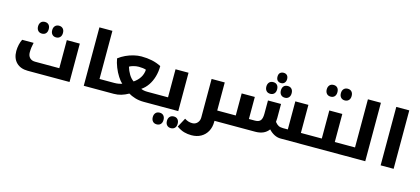

<svg xmlns="http://www.w3.org/2000/svg" viewBox="-76 -1493 5279 2412"><g transform="rotate(15 2563.5 -286.5)"><path d="M319 -497Q286 -497 267.5 -518Q249 -539 249 -573Q249 -607 267.5 -628Q286 -649 319 -649Q352 -649 370 -628.5Q388 -608 388 -573Q388 -537 369.5 -517Q351 -497 319 -497ZM503 -497Q471 -497 452 -517.5Q433 -538 433 -573Q433 -608 452 -628.5Q471 -649 503 -649Q535 -649 554 -629Q573 -609 573 -573Q573 -537 553.5 -517Q534 -497 503 -497Z M268 0Q174 0 119.5 -54Q65 -108 65 -204Q65 -243 74.5 -285.5Q84 -328 100 -358H249Q233 -293 233 -231Q233 -186 258.5 -160Q284 -134 328 -134H643V-499H812V0Z M1289 -134Q1294 -134 1294 -130V-5Q1294 0 1289 0H997V-760H1166V-134Z M1777 0Q1714 0 1661.5 -16.5Q1609 -33 1576 -54Q1530 -28 1484 -14Q1438 0 1387 0H1279Q1274 0 1274 -5V-130Q1274 -134 1279 -134H1359Q1388 -134 1415 -139Q1442 -144 1458 -151Q1443 -163 1428 -181Q1413 -199 1398 -223Q1367 -271 1344 -329Q1321 -387 1312 -441Q1353 -473 1402.5 -496Q1452 -519 1504 -531.5Q1556 -544 1603 -544Q1678 -544 1741 -530.5Q1804 -517 1861 -488Q1861 -415 1842 -349.5Q1823 -284 1788 -233Q1753 -182 1705 -150Q1719 -143 1740 -138.5Q1761 -134 1792 -134H1897Q1902 -134 1902 -130V-5Q1902 0 1897 0ZM1588 -215Q1637 -248 1666 -293.5Q1695 -339 1699 -397Q1662 -410 1604 -410Q1570 -410 1534 -400Q1498 -390 1483 -379Q1498 -328 1525 -283.5Q1552 -239 1588 -215Z M2007 231Q1973 231 1954.5 210Q1936 189 1936 155Q1936 121 1954.5 100Q1973 79 2007 79Q2039 79 2057.5 99.5Q2076 120 2076 155Q2076 191 2057 211Q2038 231 2007 231ZM2191 231Q2158 231 2139 210.5Q2120 190 2120 155Q2120 121 2139 100Q2158 79 2191 79Q2223 79 2241.5 99.5Q2260 120 2260 155Q2260 191 2241 211Q2222 231 2191 231Z M1887 0Q1882 0 1882 -5V-130Q1882 -134 1887 -134H2057V-499H2226V0Z M2697 0V13Q2697 84 2667.5 137.5Q2638 191 2585.5 220.5Q2533 250 2462 250Q2413 250 2367.5 237.5Q2322 225 2270 189L2334 70Q2361 87 2384.5 94Q2408 101 2434 101Q2474 101 2500 72.5Q2526 44 2526 2V-499H2697V-134H2829Q2834 -134 2834 -130V-5Q2834 0 2829 0Z M3381 -674Q3354 -674 3336 -691Q3318 -708 3318 -741Q3318 -776 3336 -792Q3354 -808 3381 -808Q3410 -808 3426.5 -790.5Q3443 -773 3443 -741Q3443 -713 3426.5 -693.5Q3410 -674 3381 -674ZM3286 -509Q3252 -509 3233.5 -530Q3215 -551 3215 -585Q3215 -619 3233.5 -640Q3252 -661 3286 -661Q3318 -661 3336.5 -641Q3355 -621 3355 -585Q3355 -549 3336 -529Q3317 -509 3286 -509ZM3475 -509Q3442 -509 3423 -529.5Q3404 -550 3404 -585Q3404 -620 3422 -640.5Q3440 -661 3475 -661Q3506 -661 3525 -641Q3544 -621 3544 -585Q3544 -549 3525 -529Q3506 -509 3475 -509Z M3557 0Q3515 0 3475 -20Q3435 -40 3401 -77Q3371 -37 3327.5 -18.5Q3284 0 3227 0H2819Q2814 0 2814 -5V-130Q2814 -134 2819 -134H2938V-421H3109V-134H3186Q3237 -134 3258.5 -160Q3280 -186 3280 -250V-421H3450V-236Q3450 -208 3447 -187Q3471 -157 3493.5 -145.5Q3516 -134 3553 -134H3615V-499H3785V-134H3914Q3919 -134 3919 -130V-5Q3919 0 3914 0Z M4027 -671Q3994 -671 3975.5 -692Q3957 -713 3957 -747Q3957 -781 3975.5 -802Q3994 -823 4027 -823Q4060 -823 4078 -802.5Q4096 -782 4096 -747Q4096 -711 4077.5 -691Q4059 -671 4027 -671ZM4211 -671Q4179 -671 4160 -691.5Q4141 -712 4141 -747Q4141 -782 4160 -802.5Q4179 -823 4211 -823Q4243 -823 4262 -803Q4281 -783 4281 -747Q4281 -711 4261.5 -691Q4242 -671 4211 -671Z M3904 0Q3899 0 3899 -5V-130Q3899 -134 3904 -134H4057V-499H4226V-134H4376Q4381 -134 4381 -130V-5Q4381 0 4376 0Z M4366 0Q4361 0 4361 -5V-130Q4361 -134 4366 -134H4489V-760H4658V0Z M4858 -760H5027V0H4858Z"/></g></svg>

Font: Noto Kufi Arabic ExtraBold
Style: Regular
Weight: 800
Designer: Monotype Design Team, David Williams, Khaled Hosny
Foundry: Google LLC
Version: Version 2.109; ttfautohint (v1.8.4.7-5d5b)